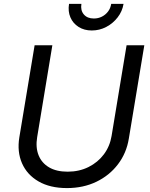

<svg xmlns="http://www.w3.org/2000/svg" viewBox="-20 -962 775 994"><path d="M326.7 11.7Q239.3 11.7 179.7 -22.7Q120.1 -57.1 94 -116.7Q67.9 -176.3 80.1 -251L159.2 -727.5H251L172.4 -252Q163.6 -198.7 179.7 -158.4Q195.8 -118.2 233.9 -95.7Q272 -73.2 330.1 -73.2Q390.1 -73.2 438.5 -97.4Q486.8 -121.6 517.8 -163.1Q548.8 -204.6 557.6 -257.8L635.3 -727.5H727.1L647 -244.6Q634.8 -169.4 590.8 -111.6Q546.9 -53.7 479 -21Q411.1 11.7 326.7 11.7ZM455.1 -804.2Q416 -804.2 387 -822.5Q357.9 -840.8 344.5 -872.1Q331.1 -903.3 337.4 -941.9H401.4Q396 -908.2 414.1 -887.2Q432.1 -866.2 465.8 -866.2Q488.3 -866.2 507.3 -875.7Q526.4 -885.3 539.3 -902.3Q552.2 -919.4 555.7 -941.9H619.6Q613.3 -903.3 589.1 -872.1Q564.9 -840.8 530 -822.5Q495.1 -804.2 455.1 -804.2Z"/></svg>

Font: Inter 18pt
Style: Italic
Weight: 400
Italic angle: -9.3988°
Designer: Rasmus Andersson
Foundry: rsms
Version: Version 4.001;git-66647c0bb